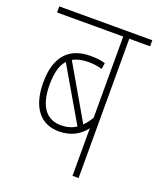

<svg xmlns="http://www.w3.org/2000/svg" viewBox="-120 -697 638 772"><g transform="rotate(20 199.0 -311.0)"><path d="M398 -596V-622H0V-596H283V-248C273 -232 263 -219 253 -209L121 -437C139 -447 161 -452 187 -452C209 -452 229 -449 246 -444L250 -470C230 -476 213 -478 187 -478C97 -478 44 -426 44 -313C44 -204 93 -149 169 -149C222 -149 259 -171 283 -204V0H309V-596ZM71 -313C71 -364 81 -399 101 -421L234 -193C215 -181 194 -175 169 -175C109 -175 71 -218 71 -313Z"/></g></svg>

Font: Noto Sans Devanagari ExtraCondensed Thin
Style: Regular
Weight: 100
Width: 2
Designer: Jelle Bosma - Monotype Design Team
Foundry: Monotype Imaging Inc.
Version: Version 2.004